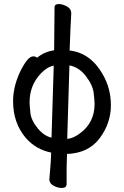

<svg xmlns="http://www.w3.org/2000/svg" viewBox="-20 -740 614 954"><path d="M236 -56 247 -414Q213 -407 183 -375Q127 -316 127 -232Q127 -216 131 -179Q135 -142 167 -103Q199 -64 236 -56ZM314 -50Q344 -52 378 -78Q450 -131 450 -224Q450 -238 445.5 -277.5Q441 -317 407 -361.5Q373 -406 325 -415ZM287 194Q268 194 247.5 183.5Q227 173 225 153Q234 55 234 18Q158 3 107 -56Q45 -130 45 -237Q45 -306 77 -377Q116 -460 145 -460Q158 -460 164 -453Q202 -484 249 -490L251 -704Q251 -720 273 -720Q289 -720 311.5 -708.5Q334 -697 334 -673Q330 -608 326 -489Q431 -477 492 -368Q531 -299 531 -217Q531 -128 475.5 -53.5Q420 21 313 25L311 92V174Q311 194 287 194Z"/></svg>

Font: LXGW WenKai Medium
Style: Regular
Weight: 500
Designer: LXGW / Fontworks Inc.
Foundry: LXGW / Fontworks Inc.
Version: Version 1.501; October 10, 2024